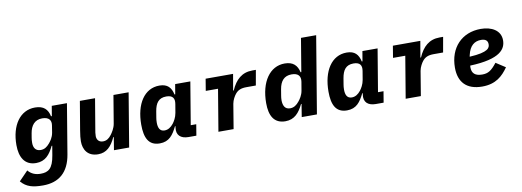

<svg xmlns="http://www.w3.org/2000/svg" viewBox="-69 -1173 4940 1818"><g transform="rotate(-10 2400.5 -264.0)"><path d="M224.1 212C377.1 212 473 131 501.1 -35.9L581 -516H435L419 -420.1H410.9C397 -487.9 358 -528.1 274.9 -528.1C130 -528.1 40.8 -396 40.8 -208.1C40.8 -93 84.9 -8.2 196 -8.2C285.2 -8.2 329.9 -63.9 367.9 -143.1H373.9L359 -54C338.1 72.1 294 99.1 220.2 99.1C174 99.1 132.1 84.9 100.1 46.2L13.1 136C65 197.1 127.8 212 224.1 212ZM191.1 -202.1C191.1 -223 192.8 -239 195 -251.1L202.1 -293C214.1 -365.1 251.1 -415.1 324.9 -415.1C389.9 -415.1 413 -381 404.8 -333.1L394.2 -266C386 -218 361.2 -187.1 345.2 -168C321 -139.9 296.2 -122.2 259.9 -122.2C209.9 -122.2 191.1 -158 191.1 -202.1Z M942.1 0H1088.1L1174 -516H1028.1L983.3 -247.2C976.2 -204.9 951 -166.9 936.1 -147C913 -116.8 889.2 -100.1 855.1 -100.1C810 -100.1 795.1 -133.9 795.1 -160.9C795.1 -186.1 799 -206 802.2 -224.1L851.2 -516H705.3L659.1 -241.1C651.3 -192.8 648.1 -165.8 648.1 -137.1C648.1 -57.2 688.2 12.1 789.1 12.1C871.1 12.1 918 -39.1 957 -122.9H962Z M1381.4 12.1C1472.3 12.1 1511.4 -44 1550.4 -122.9H1555.4L1553.3 -110.1C1542.3 -38 1584.2 0 1659.4 0H1734.4L1752.1 -106.9H1699.2L1767.4 -516H1621.4L1605.1 -420.1H1598.4C1583.5 -487.9 1549.4 -528.1 1471.2 -528.1C1326.3 -528.1 1238.3 -392 1238.3 -192.8C1238.3 -67.8 1273.4 12.1 1381.4 12.1ZM1386.4 -187.1C1386.4 -204.9 1388.1 -220.9 1390.3 -233L1400.2 -293C1413.4 -371.1 1444.2 -415.1 1517.4 -415.1C1579.2 -415.1 1599.4 -383.9 1590.2 -329.9L1576.3 -247.2C1569.2 -203.8 1547.2 -168 1532.3 -149.1C1509.2 -120 1481.2 -100.9 1447.4 -100.9C1400.2 -100.9 1386.4 -138.8 1386.4 -187.1Z M2092.3 0 2131.4 -236.2C2137.4 -272 2159.4 -308.9 2172.6 -324.9C2196.4 -355.1 2226.6 -370 2280.5 -370H2371.4L2397.4 -516H2363.3C2262.4 -516 2200.3 -458.1 2157.3 -360.1H2151.3L2178.3 -516H1914.4L1895.6 -402H2013.5L1946.4 0Z M2747.5 0H2893.5L3016.7 -740.1H2870.7L2817.5 -420.1H2810.7C2795.5 -487.9 2756.4 -528.1 2675.4 -528.1C2532.7 -528.1 2438.6 -393.1 2438.6 -187.9C2438.6 -67.1 2480.5 12.1 2589.5 12.1C2677.6 12.1 2723.7 -44 2762.4 -122.9H2767.4ZM2586.6 -187.9C2586.6 -204.9 2588.4 -220.9 2590.6 -233L2600.5 -293C2613.6 -371.1 2650.6 -415.1 2722.7 -415.1C2785.5 -415.1 2811.4 -383.9 2802.6 -329.9L2788.7 -247.2C2781.6 -203.8 2757.5 -169 2741.5 -149.9C2717.7 -120 2690.7 -100.9 2654.5 -100.9C2604.4 -100.9 2587.7 -138.8 2586.6 -187.9Z M3181.8 12.1C3272.7 12.1 3311.8 -44 3350.9 -122.9H3355.8L3353.7 -110.1C3342.7 -38 3384.6 0 3459.9 0H3534.8L3552.6 -106.9H3499.6L3567.8 -516H3421.9L3405.5 -420.1H3398.8C3383.9 -487.9 3349.8 -528.1 3271.7 -528.1C3126.8 -528.1 3038.7 -392 3038.7 -192.8C3038.7 -67.8 3073.9 12.1 3181.8 12.1ZM3186.8 -187.1C3186.8 -204.9 3188.6 -220.9 3190.7 -233L3200.6 -293C3213.8 -371.1 3244.7 -415.1 3317.8 -415.1C3379.6 -415.1 3399.9 -383.9 3390.6 -329.9L3376.8 -247.2C3369.7 -203.8 3347.7 -168 3332.7 -149.1C3309.7 -120 3281.6 -100.9 3247.9 -100.9C3200.6 -100.9 3186.8 -138.8 3186.8 -187.1Z M3892.8 0 3931.8 -236.2C3937.9 -272 3959.9 -308.9 3973 -324.9C3996.8 -355.1 4027 -370 4081 -370H4171.9L4197.8 -516H4163.7C4062.9 -516 4000.7 -458.1 3957.7 -360.1H3951.7L3978.7 -516H3714.8L3696 -402H3813.9L3746.8 0Z M4481.9 12.1C4614 12.1 4680 -51.8 4734 -128.9L4643.1 -187.9C4589.8 -120 4557.9 -100.1 4501.1 -100.1C4431.1 -100.1 4402 -131 4402 -186.1C4402 -191.1 4402 -195 4403.1 -203.1C4697.1 -214.1 4751.1 -302.9 4751.1 -386C4751.1 -480.8 4665.1 -528.1 4561.1 -528.1C4377.8 -528.1 4257.1 -399.9 4257.1 -208.1C4257.1 -71 4329.9 12.1 4481.9 12.1ZM4413 -286.9 4415.8 -301.1C4435 -389.9 4483 -425.1 4546.2 -425.1C4589.8 -425.1 4610.1 -405.9 4610.1 -372.9C4610.1 -339.8 4598 -296.9 4413 -286.9Z"/></g></svg>

Font: Margiela Mono Italic Bold It
Style: Regular
Weight: 700
Designer: Mike Abbink, Paul van der Laan, Pieter van Rosmalen
Foundry: Bold Monday
Version: Version 2.003 2021